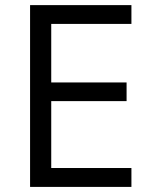

<svg xmlns="http://www.w3.org/2000/svg" viewBox="-20 -734 596 754"><path d="M496.1 0H98.1V-713.9H496.1V-640.1H181.2V-410.2H477.1V-336.9H181.2V-74.2H496.1Z"/></svg>

Font: f0_46825 
Style: Regular
Weight: 400
Foundry: Ascender Corporation
Version: Version 1.10